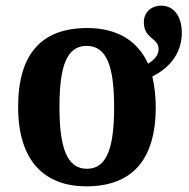

<svg xmlns="http://www.w3.org/2000/svg" viewBox="-20 -648 668 678"><path d="M285 10C445 10 530 -82 530 -270C530 -311 525 -346 518 -378C588 -413 622 -468 622 -533C622 -592 592 -628 550 -628C513 -628 488 -604 488 -570C488 -509 540 -516 540 -474C540 -453 525 -437 503 -423C465 -507 390 -549 288 -549C127 -549 44 -458 44 -270C44 -82 135 10 285 10ZM287 -52C216 -52 190 -127 190 -270C190 -413 215 -486 286 -486C357 -486 383 -413 383 -270C383 -127 358 -52 287 -52Z"/></svg>

Font: Noto Serif SemiCondensed
Style: Bold
Weight: 700
Width: 4
Designer: Monotype Design Team
Foundry: Monotype Imaging Inc.
Version: Version 2.015